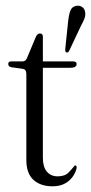

<svg xmlns="http://www.w3.org/2000/svg" viewBox="-20 -645 319 674"><path d="M59 -403.5 19.5 -409Q9 -411 9 -420.5Q9 -429.5 19 -429.5H59.5Q71 -429.5 75.5 -443L106 -516Q111.5 -527.5 120.5 -527.5Q130.5 -527.5 130.5 -515.5V-429.5H236Q249 -429.5 249 -420.5Q249 -407 226.5 -407H130.5V-91Q130.5 -59 144.5 -42.5Q158.5 -26 182.5 -26Q208 -26 220.8 -39.5Q233.5 -53 242.5 -64Q249.5 -66.5 249 -55Q242.5 -27.5 220.5 -9.2Q198.5 9 164.5 9Q122 9 97.2 -13.8Q72.5 -36.5 72.5 -83.5V-384Q72.5 -392.5 70 -397.2Q67.5 -402 59 -403.5ZM219 -568.5Q221.5 -593 227 -607.5Q232.5 -622 248 -624.5Q259.5 -626.5 268.2 -620.5Q277 -614.5 278.5 -604Q281 -592.5 276.8 -580.8Q272.5 -569 265 -556L222.5 -466Q219 -459.5 213 -461Q208.5 -462.5 209 -472.5Z"/></svg>

Font: Fraunces 144pt S050 Light
Style: Regular
Weight: 300
Version: Version 1.000; ttfautohint (v1.8.3)